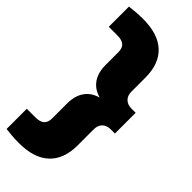

<svg xmlns="http://www.w3.org/2000/svg" viewBox="-295 -791 962 962"><g transform="rotate(45 186.0 -310.0)"><path d="M79.5 130Q52 130 29 128Q6 126 -14 123.5V-19.5H48Q78 -19.5 94 -32.8Q110 -46 110 -75.5V-181Q110 -251.5 151 -289.2Q192 -327 288 -328V-306.5Q192 -308 151 -345.8Q110 -383.5 110 -454V-544.5Q110 -574.5 94 -587.5Q78 -600.5 48 -600.5H-14V-743.5Q6 -746 29 -748Q52 -750 79.5 -750Q186.5 -750 241.2 -698.8Q296 -647.5 296 -550.5V-450.5Q296 -423 312.2 -407Q328.5 -391 356 -391H386V-244H356Q328.5 -244 312.2 -228Q296 -212 296 -184V-69.5Q296 27 241.2 78.5Q186.5 130 79.5 130Z"/></g></svg>

Font: Encode Sans SC ExtraBold
Style: Regular
Weight: 800
Version: Version 3.002